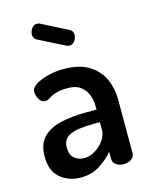

<svg xmlns="http://www.w3.org/2000/svg" viewBox="-109 -778 677 857"><g transform="rotate(-15 229.5 -349.0)"><path d="M158 8Q103 8 64 -24.5Q25 -57 25 -124Q25 -181 55 -212Q85 -243 137.5 -255Q190 -267 259 -267H303V-285Q303 -311 293.5 -335.5Q284 -360 262.5 -376.5Q241 -393 204 -393Q167 -393 147 -386Q127 -379 115 -371Q103 -363 93 -363Q75 -363 65 -380.5Q55 -398 55 -416Q55 -434 78.5 -448.5Q102 -463 137 -471.5Q172 -480 206 -480Q280 -480 324 -452.5Q368 -425 388 -381Q408 -337 408 -286V-35Q408 -21 393.5 -10.5Q379 0 357 0Q337 0 323 -10.5Q309 -21 309 -35V-70Q283 -40 246 -16Q209 8 158 8ZM196 -72Q221 -72 245.5 -87Q270 -102 286.5 -125Q303 -148 303 -172V-209H278Q240 -209 206 -204.5Q172 -200 151.5 -184.5Q131 -169 131 -137Q131 -103 149.5 -87.5Q168 -72 196 -72ZM261 -574Q257 -574 254 -575Q251 -576 248 -577L127 -638Q111 -646 111 -665Q111 -679 120.5 -692.5Q130 -706 145 -706Q150 -706 156 -704L280 -641Q295 -633 295 -615Q295 -601 285.5 -587.5Q276 -574 261 -574Z"/></g></svg>

Font: Dosis ExtraLight SemiBold
Style: Regular
Weight: 600
Version: Version 3.001; ttfautohint (v1.8.2)